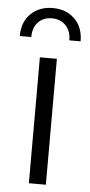

<svg xmlns="http://www.w3.org/2000/svg" viewBox="-53 -767 375 799"><g transform="rotate(5 134.5 -367.5)"><path d="M8 -607Q8 -666 43.5 -700.5Q79 -735 135 -735Q191 -735 226.5 -700.5Q262 -666 262 -607H215Q215 -646 193 -669Q171 -692 135 -692Q99 -692 77.5 -669Q56 -646 56 -607ZM99 0V-526H170V0Z"/></g></svg>

Font: mBank
Style: Regular
Weight: 400
Designer: Julieta Ulanovsky
Foundry: Julieta Ulanovsky
Version: Version 7.200;PS 007.200;hotconv 1.0.88;makeotf.lib2.5.64775